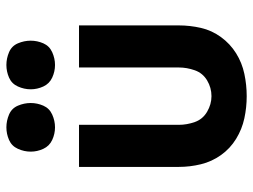

<svg xmlns="http://www.w3.org/2000/svg" viewBox="-118 -686 811 616"><g transform="rotate(-90 288.0 -377.5)"><path d="M288 8Q324 8 359.5 0.5Q395 -7 425.5 -26Q456 -45 477.5 -74.5Q499 -104 507 -139Q515 -174 515 -210V-530H380V-210Q380 -184 371 -158.5Q362 -133 338.5 -119Q315 -105 288 -105Q262 -105 238 -119Q214 -133 205 -158.5Q196 -184 196 -210V-530H61V-210Q61 -174 69.5 -139Q78 -104 99 -74.5Q120 -45 151 -26Q182 -7 217 0.5Q252 8 288 8ZM388 -607Q409 -607 429 -616Q449 -625 457.5 -644.5Q466 -664 466 -685Q466 -706 457.5 -726Q449 -746 429 -754.5Q409 -763 388 -763Q367 -763 347.5 -754.5Q328 -746 319 -726Q310 -706 310 -685Q310 -664 319 -644.5Q328 -625 347.5 -616Q367 -607 388 -607ZM188 -607Q209 -607 229 -616Q249 -625 257.5 -644.5Q266 -664 266 -685Q266 -706 257.5 -726Q249 -746 229 -754.5Q209 -763 188 -763Q167 -763 147.5 -754.5Q128 -746 119 -726Q110 -706 110 -685Q110 -664 119 -644.5Q128 -625 147.5 -616Q167 -607 188 -607Z"/></g></svg>

Font: Iosevka Sparkle Extrabold
Style: Regular
Weight: 800
Designer: Belleve Invis
Foundry: Belleve Invis
Version: Version 4.5.0; ttfautohint (v1.8.3)